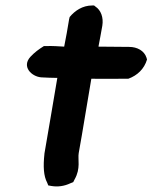

<svg xmlns="http://www.w3.org/2000/svg" viewBox="-20 -650 556 700"><path d="M91 -443C58 -407 95 -371 130 -368C151 -367 169 -366 189 -366C173 -274 158 -180 142 -90V-89C137 -43 139 -8 152 16L156 26L167 28C190 32 214 29 237 18L247 14L252 4C275 -36 263 -69 267 -92C283 -180 297 -271 313 -363C356 -362 400 -363 442 -363H448C481 -375 506 -399 516 -433L514 -440C506 -465 480 -479 451 -479C413 -479 378 -480 339 -480C344 -504 348 -530 353 -556C358 -586 348 -613 328 -626L323 -630H316C281 -630 253 -611 234 -588L232 -580C226 -544 221 -514 214 -480C194 -481 172 -483 147 -482H140C121 -470 107 -460 91 -443Z"/></svg>

Font: Snowfall
Style: BlkObl
Weight: 900
Designer: Jasper
Foundry: Cannot Into Space Fonts
Version: Version 0.9